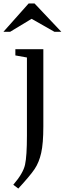

<svg xmlns="http://www.w3.org/2000/svg" viewBox="-67 -770 375 1112"><path d="M22 -485H184V-38Q184 61 171.5 116Q159 171 133.5 209Q108 247 39 322L10 300Q67 234 78 184Q89 134 89 15V-437L22 -449ZM133 -750 288 -586H248L116 -661L-8 -586H-47L99 -750Z"/></svg>

Font: Ledger
Style: Regular
Weight: 400
Designer: Denis Masharov
Foundry: Denis Masharov
Version: 1.001